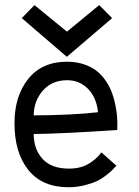

<svg xmlns="http://www.w3.org/2000/svg" viewBox="-20 -746 558 770"><path d="M248 -518.1 67.4 -673.3 118.2 -725.6 248.5 -619.1 377.9 -725.6 429.7 -673.3ZM115.2 -283.2Q271 -284.2 373 -295.9Q367.2 -354.5 333.3 -389.4Q299.3 -424.3 249 -424.3Q189 -424.3 152.3 -383.1Q115.7 -341.8 115.2 -283.2ZM248.5 -498.5Q286.6 -498.5 317.6 -487.8Q348.6 -477.1 369.1 -460.4Q389.6 -443.8 405.3 -420.2Q420.9 -396.5 429.2 -373.8Q437.5 -351.1 442.6 -325.2Q447.8 -299.3 449.2 -281.2Q450.7 -263.2 450.7 -245.6Q450.7 -228.5 450.2 -224.6Q231.9 -210 115.2 -208.5Q115.2 -147.9 150.6 -108.9Q186 -69.8 256.8 -69.8Q303.7 -69.8 335.9 -89.4Q368.2 -108.9 386.7 -134.8L446.8 -81.5Q436 -69.8 429.9 -63.5Q423.8 -57.1 404.5 -42.2Q385.3 -27.3 366.7 -18.8Q348.1 -10.3 317.9 -2.7Q287.6 4.9 254.9 4.9Q148.9 4.9 93.5 -64.5Q38.1 -133.8 38.1 -252Q38.1 -360.8 93.3 -429.7Q148.4 -498.5 248.5 -498.5Z"/></svg>

Font: Fantasque Sans Mono
Style: Regular
Weight: 400
Monospace: yes
Designer: Jany Belluz
Version: Version 1.8.0 ; ttfautohint (v1.8.2)